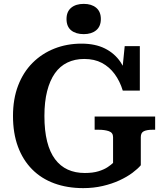

<svg xmlns="http://www.w3.org/2000/svg" viewBox="-20 -953 847 990"><path d="M706 -246V-101Q691 -83 663 -62Q635 -41 596 -23Q557 -5 509.5 6Q462 17 409 17Q327 17 260 -7.5Q193 -32 145.5 -80Q98 -128 72.5 -197Q47 -266 47 -355Q47 -443 73.5 -512Q100 -581 148 -629Q196 -677 260.5 -702.5Q325 -728 400 -728Q471 -728 521 -703Q571 -678 601.5 -633Q632 -588 645 -526L607 -555L623 -715H701V-486H613Q598 -535 571 -571.5Q544 -608 505.5 -628.5Q467 -649 414 -649Q366 -649 327.5 -630.5Q289 -612 263 -575Q237 -538 223 -483Q209 -428 209 -355Q209 -279 223 -223.5Q237 -168 264 -132Q291 -96 329.5 -78.5Q368 -61 417 -61Q459 -61 488 -70Q517 -79 535.5 -91.5Q554 -104 563 -113V-246Q563 -269 541.5 -276.5Q520 -284 488 -284H468V-352H780V-284H766Q738 -284 722 -276.5Q706 -269 706 -246ZM412 -777Q371 -777 347 -796.5Q323 -816 323 -855Q323 -893 347 -913Q371 -933 412 -933Q452 -933 476 -913Q500 -893 500 -855Q500 -817 476 -797Q452 -777 412 -777Z"/></svg>

Font: Roboto Serif 20pt SemiBold
Style: Regular
Weight: 600
Version: Version 1.008